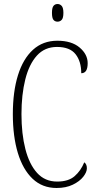

<svg xmlns="http://www.w3.org/2000/svg" viewBox="-20 -927 482 957"><path d="M262 10Q191 10 142.5 -36Q94 -82 69 -164.5Q44 -247 44 -358Q44 -470 69.5 -552Q95 -634 144.5 -679Q194 -724 266 -724Q337 -724 377 -690Q417 -656 417 -612Q417 -562 385 -562Q385 -621 356.5 -657Q328 -693 264 -693Q203 -693 164 -650Q125 -607 106 -531Q87 -455 87 -358Q87 -260 106.5 -184Q126 -108 165 -65Q204 -22 265 -22Q321 -22 352 -49Q383 -76 400 -118Q413 -109 413 -88Q413 -69 395 -46Q377 -23 343 -6.5Q309 10 262 10ZM267 -819Q254 -819 246.5 -828Q239 -837 239 -863Q239 -888 246.5 -897.5Q254 -907 267 -907Q279 -907 287.5 -897.5Q296 -888 296 -863Q296 -837 287.5 -828Q279 -819 267 -819Z"/></svg>

Font: Noto Serif Tamil ExtraCondensed ExtraLight
Style: Italic
Weight: 200
Width: 2
Italic angle: -12°
Designer: Indian Type Foundry, Tom Grace, and the Monotype Design Team
Foundry: Monotype Imaging Inc.
Version: Version 2.003; ttfautohint (v1.8.4.7-5d5b)